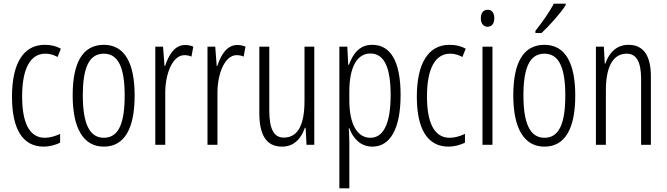

<svg xmlns="http://www.w3.org/2000/svg" viewBox="-20 -785 3615 1041"><path d="M217 10C245 10 281 2 306 -12V-59C278 -46 250 -38 223 -38C138 -38 100 -122 100 -262C100 -416 146 -494 226 -494C248 -494 271 -488 292 -476L310 -521C285 -535 257 -542 222 -542C107 -542 45 -441 45 -261C45 -88 101 10 217 10Z M710 -267C710 -443 656 -542 543 -542C428 -542 374 -445 374 -268C374 -91 431 10 543 10C656 10 710 -90 710 -267ZM429 -268C429 -416 462 -494 543 -494C624 -494 656 -413 656 -267C656 -112 621 -38 543 -38C464 -38 429 -117 429 -268Z M983 -541C926 -541 894 -485 875 -427H872L864 -532H822V0H876V-279C875 -383 915 -486 980 -486C994 -486 1008 -483 1018 -478L1028 -532C1013 -539 997 -541 983 -541Z M1266 -541C1209 -541 1177 -485 1158 -427H1155L1147 -532H1105V0H1159V-279C1158 -383 1198 -486 1263 -486C1277 -486 1291 -483 1301 -478L1311 -532C1296 -539 1280 -541 1266 -541Z M1684 -532H1631V-240C1631 -103 1593 -39 1518 -39C1466 -39 1440 -84 1440 -185V-532H1386V-173C1386 -56 1422 10 1509 10C1577 10 1614 -37 1633 -92H1637L1642 0H1684Z M1998 -542C1931 -542 1895 -497 1872 -434H1868L1863 -532H1820V236H1874V-19C1874 -45 1872 -70 1871 -90H1874C1893 -37 1933 10 1999 10C2094 10 2152 -84 2152 -270C2152 -452 2098 -542 1998 -542ZM1988 -495C2065 -495 2098 -416 2098 -269C2098 -103 2053 -38 1988 -38C1917 -38 1874 -111 1874 -242V-289C1874 -417 1914 -495 1988 -495Z M2412 10C2440 10 2476 2 2501 -12V-59C2473 -46 2445 -38 2418 -38C2333 -38 2295 -122 2295 -262C2295 -416 2341 -494 2421 -494C2443 -494 2466 -488 2487 -476L2505 -521C2480 -535 2452 -542 2417 -542C2302 -542 2240 -441 2240 -261C2240 -88 2296 10 2412 10Z M2624 -732C2599 -732 2587 -713 2587 -686C2587 -659 2600 -640 2624 -640C2647 -640 2660 -658 2660 -686C2660 -713 2649 -732 2624 -732ZM2650 -532H2596V0H2650Z M3047 -757V-765H2983C2956 -716 2925 -671 2883 -618V-606H2916C2956 -643 3018 -711 3047 -757ZM3099 -267C3099 -443 3045 -542 2932 -542C2817 -542 2763 -445 2763 -268C2763 -91 2820 10 2932 10C3045 10 3099 -90 3099 -267ZM2818 -268C2818 -416 2851 -494 2932 -494C3013 -494 3045 -413 3045 -267C3045 -112 3010 -38 2932 -38C2853 -38 2818 -117 2818 -268Z M3387 -542C3321 -542 3281 -496 3262 -440H3259L3254 -532H3211V0H3265V-295C3265 -431 3308 -494 3378 -494C3429 -494 3456 -452 3456 -357V0H3509V-370C3509 -488 3466 -542 3387 -542Z"/></svg>

Font: Noto Sans Gurmukhi UI ExtraCondensed Light
Style: Regular
Weight: 300
Width: 2
Designer: Jelle Bosma - Monotype Design Team
Foundry: Monotype Imaging Inc.
Version: Version 2.004